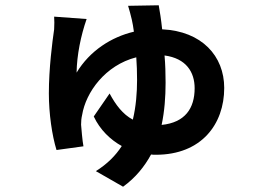

<svg xmlns="http://www.w3.org/2000/svg" viewBox="-20 -623 996 727"><path d="M592 -150C603 -202 607 -256 607 -310C607 -344 606 -380 603 -413C685 -402 717 -350 717 -289C717 -213 681 -159 592 -150ZM465 -601C470 -583 475 -568 479 -549C482 -535 485 -520 487 -503C402 -483 320 -431 270 -348C271 -414 286 -488 308 -551L185 -560C186 -548 186 -528 185 -512C178 -464 165 -364 165 -269C165 -193 177 -110 194 -55L296 -69C292 -89 288 -138 287 -151C287 -164 288 -175 291 -188C305 -273 378 -376 496 -406C498 -379 499 -350 499 -320C499 -272 495 -220 483 -170C445 -190 418 -226 395 -269L335 -182C359 -131 398 -94 441 -70C418 -34 386 -2 343 25L446 84C493 50 527 8 552 -38C557 -37 564 -37 570 -37C743 -37 829 -153 829 -290C829 -411 744 -505 594 -512C590 -550 585 -581 581 -603Z"/></svg>

Font: Kinto Sans
Style: Bold
Weight: 700
Designer: Authors: Ryoko NISHIZUKA  (kana & ideographs); Paul D. Hunt (Latin, Greek & Cyrillic); Wenlong ZHANG  (bopomofo); Sandol
Foundry: Adobe Systems Incorporated, ookami Inc.
Version: Version 0.001